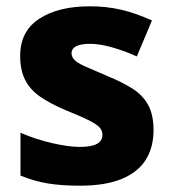

<svg xmlns="http://www.w3.org/2000/svg" viewBox="-20 -579 546 609"><path d="M467 -166Q467 -112 442.5 -72.5Q418 -33 366 -11.5Q314 10 234 10Q176 10 132.5 3Q89 -4 45 -22V-158Q93 -137 145.5 -125Q198 -113 233 -113Q271 -113 288 -123Q305 -133 305 -151Q305 -164 296.5 -174Q288 -184 262.5 -197Q237 -210 187 -230Q138 -251 106.5 -273Q75 -295 59.5 -326Q44 -357 44 -402Q44 -480 104.5 -519.5Q165 -559 265 -559Q318 -559 365 -548Q412 -537 462 -514L414 -400Q374 -418 335 -429Q296 -440 265 -440Q237 -440 222 -432.5Q207 -425 207 -410Q207 -399 215.5 -389.5Q224 -380 248.5 -369Q273 -358 320 -338Q367 -319 400 -298Q433 -277 450 -246Q467 -215 467 -166Z"/></svg>

Font: Noto Sans Cham ExtraBold
Style: Regular
Weight: 800
Version: Version 2.002